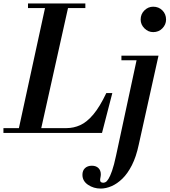

<svg xmlns="http://www.w3.org/2000/svg" viewBox="-45 -774 987 1118"><path d="M59 0 223 -754H357L189 0ZM-25 0V-28H342Q384 -28 422.5 -45.5Q461 -63 498.5 -107.5Q536 -152 574 -232H609L549 0ZM118 -727V-754H452V-727ZM541 324Q500 324 467.5 302Q435 280 435 244Q435 219 450 205Q465 191 490 191Q514 191 528 204.5Q542 218 542 241Q542 250 540 259Q538 268 538 275Q538 290 557 290Q562 290 569.5 286.5Q577 283 586.5 268Q596 253 607.5 220.5Q619 188 631 131L756 -450H878L763 68Q748 139 723 188Q698 237 667.5 266.5Q637 296 604.5 310Q572 324 541 324ZM662 -423V-450H866V-423ZM847 -587Q818 -587 796 -609Q774 -631 774 -660Q774 -692 796 -713.5Q818 -735 847 -735Q879 -735 900.5 -713.5Q922 -692 922 -660Q922 -631 900.5 -609Q879 -587 847 -587Z"/></svg>

Font: Libre Bodoni Medium
Style: Italic
Weight: 500
Italic angle: -13°
Designer: Pablo Impallari, Rodrigo Fuenzalida
Foundry: Impallari Type
Version: Version 2.005;gftools[0.9.23]